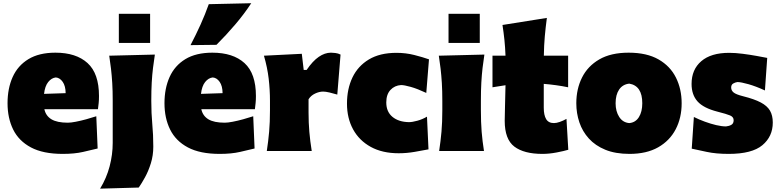

<svg xmlns="http://www.w3.org/2000/svg" viewBox="-20 -929 4792 1181"><path d="M365.7 17.6Q245.1 17.6 170.4 -22.2Q95.7 -62 61 -132.3Q26.4 -202.6 26.4 -293.9Q26.4 -385.3 57.9 -455.3Q89.4 -525.4 154.8 -565.2Q220.2 -605 320.8 -605Q448.2 -605 518.6 -541Q588.9 -477.1 588.9 -338.4Q588.9 -313.5 586.9 -294.7Q585 -275.9 582.5 -257.3H252.9Q261.7 -216.3 296.4 -195.3Q331.1 -174.3 397 -174.3Q416 -174.3 446.3 -180.2Q476.6 -186 510.3 -195.3Q543.9 -204.6 572.3 -213.9L580.6 -15.6Q542.5 -6.3 490.5 5.6Q438.5 17.6 365.7 17.6ZM383.8 -356Q383.3 -400.4 365.7 -425.5Q348.1 -450.7 323.2 -452.6Q296.9 -449.7 276.6 -424.6Q256.3 -399.4 251 -351.6Z M711 -844.2H903.3V-664.8H711ZM595.7 231.4Q635.3 166.5 654.3 94.2Q673.3 22 673.3 -50.3V-308.6Q673.3 -371.1 670.4 -418.5Q667.5 -465.8 662.8 -505.9Q658.2 -545.9 651.9 -586.4L932.6 -593.3Q926.3 -551.8 921.1 -510.7Q916 -469.7 913.3 -421.4Q910.6 -373 910.6 -308.6Q910.6 -231.9 916.7 -166.3Q922.9 -100.6 922.9 -27.3Q922.9 27.3 908 75.2Q893.1 123 872.3 160.9Q851.6 198.7 833.5 224.6Z M1331.1 17.6Q1210.4 17.6 1135.7 -22.2Q1061 -62 1026.4 -132.3Q991.7 -202.6 991.7 -293.9Q991.7 -385.3 1023.2 -455.3Q1054.7 -525.4 1120.1 -565.2Q1185.5 -605 1286.1 -605Q1413.6 -605 1483.9 -541Q1554.2 -477.1 1554.2 -338.4Q1554.2 -313.5 1552.2 -294.7Q1550.3 -275.9 1547.9 -257.3H1218.3Q1227.1 -216.3 1261.7 -195.3Q1296.4 -174.3 1362.3 -174.3Q1381.3 -174.3 1411.6 -180.2Q1441.9 -186 1475.6 -195.3Q1509.3 -204.6 1537.6 -213.9L1545.9 -15.6Q1507.8 -6.3 1455.8 5.6Q1403.8 17.6 1331.1 17.6ZM1349.1 -356Q1348.6 -400.4 1331.1 -425.5Q1313.5 -450.7 1288.6 -452.6Q1262.2 -449.7 1241.9 -424.6Q1221.7 -399.4 1216.3 -351.6ZM1151.9 -651.4Q1185.1 -714.8 1213.4 -777.3Q1241.7 -839.8 1264.2 -903.3L1525.4 -909.2Q1481.9 -842.8 1427.2 -778.6Q1372.6 -714.4 1311.5 -653.3Z M1621.1 0Q1630.4 -61 1635.5 -119.1Q1640.6 -177.2 1640.6 -250.5V-308.6Q1640.6 -377 1632.6 -445.6Q1624.5 -514.2 1603.5 -586.4L1836.4 -598.1L1848.1 -499H1866.2Q1903.3 -553.7 1940.7 -579.3Q1978 -605 2015.6 -605Q2026.4 -605 2043 -603Q2059.6 -601.1 2074.7 -593.3L2054.7 -347.2Q2032.2 -354 2007.6 -359.9Q1982.9 -365.7 1967.8 -365.7Q1943.8 -365.7 1918 -353.5Q1892.1 -341.3 1877.9 -318.4V-236.8Q1877.9 -173.8 1882.8 -117.4Q1887.7 -61 1897.5 0Z M2432.1 13.7Q2332 13.7 2260.7 -25.4Q2189.5 -64.5 2151.9 -133.3Q2114.3 -202.1 2114.3 -291.5Q2114.3 -381.8 2147.9 -452.4Q2181.6 -522.9 2249.3 -563.5Q2316.9 -604 2418.5 -604Q2476.1 -604 2528.8 -590.6Q2581.5 -577.1 2618.7 -564L2602.1 -357.4Q2546.9 -383.3 2506.8 -394.5Q2466.8 -405.8 2446.8 -405.8Q2407.2 -403.3 2381.6 -375.7Q2356 -348.1 2356 -298.8Q2356 -241.7 2394 -210.2Q2432.1 -178.7 2495.6 -177.7Q2515.6 -177.7 2546.9 -186.3Q2578.1 -194.8 2606.4 -211.4L2615.7 -10.3Q2580.1 -3.4 2530.8 5.1Q2481.4 13.7 2432.1 13.7Z M2738.9 -844.2H2931.1V-664.8H2738.9ZM2681.2 0Q2690.4 -61 2695.6 -119.1Q2700.7 -177.2 2700.7 -250.5V-308.6Q2700.7 -371.1 2697.8 -418.5Q2694.8 -465.8 2690.2 -505.9Q2685.5 -545.9 2679.2 -586.4L2959.5 -593.3Q2953.1 -551.8 2948.2 -510.7Q2943.4 -469.7 2940.7 -421.4Q2938 -373 2938 -308.6V-250.5Q2938 -177.2 2942.6 -119.1Q2947.3 -61 2957 0Z M3316.4 17.6Q3203.1 17.6 3143.8 -27.3Q3084.5 -72.3 3084.5 -186Q3084.5 -228 3086.4 -278.6Q3088.4 -329.1 3089.4 -404.8L3009.3 -392.1V-586.4H3089.4Q3087.4 -638.2 3082.8 -683.1Q3078.1 -728 3070.8 -775.4L3343.8 -818.8Q3335.9 -759.8 3331.1 -705.3Q3326.2 -650.9 3325.2 -586.4H3474.6V-392.1Q3437 -399.9 3399.2 -405Q3361.3 -410.2 3324.7 -413.1V-266.6Q3324.7 -220.7 3339.4 -196.3Q3354 -171.9 3387.2 -171.9Q3402.8 -171.9 3423.1 -179Q3443.4 -186 3464.4 -197.8L3475.6 -7.8Q3449.7 0 3404.1 8.8Q3358.4 17.6 3316.4 17.6Z M3852.1 17.6Q3765.6 17.6 3703.6 -7.8Q3641.6 -33.2 3602.1 -76.9Q3562.5 -120.6 3543.7 -176.5Q3524.9 -232.4 3524.9 -293.9Q3524.9 -381.8 3560.1 -452.1Q3595.2 -522.5 3666.5 -563.7Q3737.8 -605 3846.7 -605Q3958.5 -605 4030.8 -563.5Q4103 -522 4137.9 -451.4Q4172.9 -380.9 4172.9 -293.9Q4172.9 -204.1 4136.2 -133.8Q4099.6 -63.5 4028.3 -22.9Q3957 17.6 3852.1 17.6ZM3850.6 -171.9Q3889.2 -175.3 3909.9 -208.5Q3930.7 -241.7 3930.7 -293.9Q3930.7 -401.4 3850.6 -414.6Q3810.1 -410.2 3788.3 -378.2Q3766.6 -346.2 3766.6 -293.9Q3766.6 -244.1 3788.8 -209.7Q3811 -175.3 3850.6 -171.9Z M4462.4 17.6Q4384.3 17.6 4327.9 5.4Q4271.5 -6.8 4234.9 -14.6L4248 -209.5Q4279.3 -193.8 4315.2 -180.7Q4351.1 -167.5 4385.5 -159.4Q4419.9 -151.4 4445.8 -151.4Q4464.8 -153.3 4478.8 -161.4Q4492.7 -169.4 4492.7 -189.5Q4492.7 -209.5 4470.9 -218.8Q4449.2 -228 4393.1 -242.2Q4307.1 -264.2 4270.5 -305.2Q4233.9 -346.2 4233.9 -412.6Q4233.9 -501.5 4293.7 -552.7Q4353.5 -604 4464.8 -604Q4503.9 -604 4548.8 -598.1Q4593.8 -592.3 4634 -585Q4674.3 -577.6 4699.2 -572.8L4685.1 -372.6Q4630.4 -397.9 4584 -411.1Q4537.6 -424.3 4515.6 -424.3Q4502.4 -422.4 4490 -415.3Q4477.5 -408.2 4477.5 -390.6Q4477.5 -372.6 4492.2 -360.4Q4506.8 -348.1 4551.3 -336.9Q4619.6 -319.8 4659.4 -298.8Q4699.2 -277.8 4716.3 -248.3Q4733.4 -218.8 4733.4 -175.3Q4733.4 -89.4 4669.4 -35.9Q4605.5 17.6 4462.4 17.6Z"/></svg>

Font: Pinar-DS3-FD Black
Style: Regular
Weight: 900
Designer: Amin Abedi
Version: Version 3.000